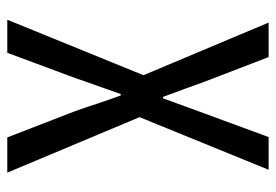

<svg xmlns="http://www.w3.org/2000/svg" viewBox="-138 -638 775 540"><g transform="rotate(90 250.0 -367.5)"><path d="M35 0H128L199 -191C211 -227 229 -275 244 -319H248C265 -274 279 -227 292 -191L366 0H465L309 -372L457 -735H365L298 -553C286 -519 271 -480 256 -438H252C236 -480 222 -520 210 -553L140 -735H43L191 -383Z"/></g></svg>

Font: Noto Sans Mono CJK SC
Style: Regular
Weight: 400
Designer: Ryoko NISHIZUKA 西塚涼子 (kana, bopomofo & ideographs); Paul D. Hunt (Latin, Greek & Cyrillic); Sandoll Communications 산돌커뮤니
Foundry: Adobe
Version: Version 2.004;hotconv 1.0.118;makeotfexe 2.5.65603